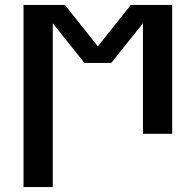

<svg xmlns="http://www.w3.org/2000/svg" viewBox="-20 -540 790 775"><path d="M75 215V-520H242L375 -353L508 -520H675V0H557V-446L429 -286H321L193 -446V215Z"/></svg>

Font: Iosevka Aile
Style: Bold
Weight: 700
Designer: Belleve Invis
Foundry: Belleve Invis
Version: Version 28.0.1; ttfautohint (v1.8.4)